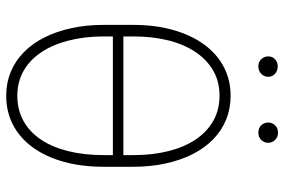

<svg xmlns="http://www.w3.org/2000/svg" viewBox="-170 -745 925 625"><g transform="rotate(90 292.5 -432.5)"><path d="M291.5 -720.7Q333.5 -720.7 369.4 -706.1Q405.3 -691.4 433.6 -663.8Q461.9 -636.2 481.7 -597.2Q501.5 -558.1 512.2 -509Q522.9 -460 522.9 -403.3V-307.6Q522.9 -236.3 506.8 -178Q490.7 -119.6 460.4 -77.6Q430.2 -35.6 387.5 -12.9Q344.7 9.8 291.5 9.8Q250 9.8 214.4 -4.9Q178.7 -19.5 150.4 -47.1Q122.1 -74.7 102.3 -113.8Q82.5 -152.8 71.8 -201.7Q61 -250.5 61 -307.6V-403.3Q61 -474.6 77.4 -533Q93.8 -591.3 124 -633.3Q154.3 -675.3 197 -698Q239.7 -720.7 291.5 -720.7ZM291.5 -684.6Q245.6 -684.6 210.2 -664.3Q174.8 -644 149.7 -606.9Q124.5 -569.8 111.6 -518.3Q98.6 -466.8 98.6 -404.3Q98.6 -396 98.6 -387.9Q98.6 -379.9 98.6 -371.6H484.9Q484.9 -379.9 484.9 -387.9Q484.9 -396 484.9 -404.3Q484.9 -466.8 471.9 -518.3Q459 -569.8 434.1 -606.9Q409.2 -644 373.3 -664.3Q337.4 -684.6 291.5 -684.6ZM291.5 -26.4Q337.9 -26.4 374 -46.6Q410.2 -66.9 434.8 -104Q459.5 -141.1 472.2 -192.9Q484.9 -244.6 484.9 -307.6Q484.9 -315.4 484.9 -322.5Q484.9 -329.6 484.9 -337.4H98.6Q98.6 -329.6 98.6 -322.5Q98.6 -315.4 98.6 -307.6Q98.6 -244.6 112.1 -192.9Q125.5 -141.1 150.4 -104Q175.3 -66.9 210.9 -46.6Q246.6 -26.4 291.5 -26.4ZM163.6 -843.3Q163.6 -856 172.4 -865Q181.2 -874 196.3 -874Q210.9 -874 220.5 -865Q230 -856 230 -843.3Q230 -830.1 220.5 -820.6Q210.9 -811 196.3 -811Q181.2 -811 172.4 -820.6Q163.6 -830.1 163.6 -843.3ZM378.9 -843.3Q378.9 -856 387.9 -865.5Q397 -875 411.6 -875Q426.3 -875 435.5 -865.5Q444.8 -856 444.8 -843.3Q444.8 -829.6 435.5 -820.3Q426.3 -811 411.6 -811Q397 -811 387.9 -820.3Q378.9 -829.6 378.9 -843.3Z"/></g></svg>

Font: Roboto Condensed ExtraLight
Style: Regular
Weight: 250
Designer: Christian Robertson
Foundry: Google
Version: Version 3.008; 2023